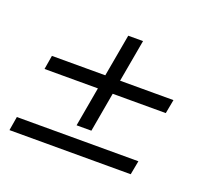

<svg xmlns="http://www.w3.org/2000/svg" viewBox="-82 -584 681 622"><g transform="rotate(20 259.0 -272.5)"><path d="M462 -288H279L255 -152H204L228 -288H44L52 -336H236L262 -482H313L287 -336H471ZM423 -63H5L13 -111H432Z"/></g></svg>

Font: Spectral SC Medium
Style: Italic
Weight: 500
Italic angle: -10°
Designer: Jean-Baptiste Levee
Foundry: Production Type
Version: Version 2.001